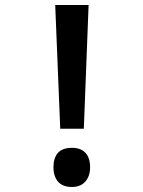

<svg xmlns="http://www.w3.org/2000/svg" viewBox="-20 -734 570 765"><path d="M220 -221 200 -714H333L314 -221ZM267 11Q230 11 211.5 -10Q193 -31 193 -68Q193 -105 211 -125Q229 -145 267 -145Q302 -145 320.5 -125Q339 -105 339 -68Q339 -32 320 -10.5Q301 11 267 11Z"/></svg>

Font: Noto Sans Mono Condensed SemiBold
Style: Regular
Weight: 600
Width: 3
Designer: Monotype Design Team
Foundry: Monotype Imaging Inc.
Version: Version 2.014